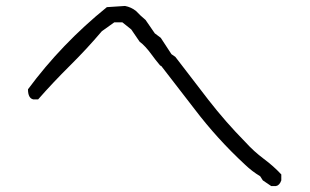

<svg xmlns="http://www.w3.org/2000/svg" viewBox="-20 -622 1040 645"><path d="M907 3H891L863 -16L854 -30Q827 -46 803 -69Q710 -155 634 -255L522 -400L518 -402Q502 -421 489 -439Q468 -468 449 -482L421 -523L391 -547H364L322 -517Q272 -458 215 -401.5Q158 -345 108 -288H92Q74 -292 74 -322Q187 -475 339 -598L400 -602Q421 -598 437 -585Q451 -570 469 -555L500 -510L520 -495L556 -440L569 -431Q623 -360 680.5 -286Q738 -212 804 -145Q833 -113 866 -88.5Q899 -64 925 -36V-16Q919 1 907 3Z"/></svg>

Font: Yozai
Style: Regular
Weight: 400
Designer: LXGW / Y.OzVox
Foundry: LXGW / Y.OzVox
Version: Version 0.861;October 22, 2024